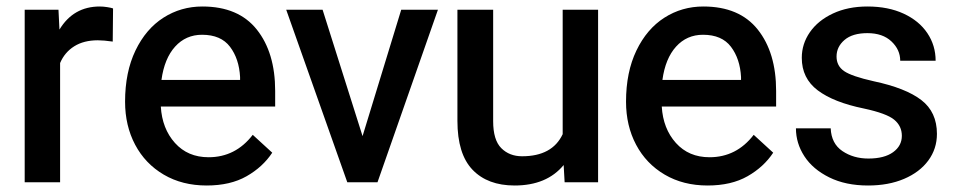

<svg xmlns="http://www.w3.org/2000/svg" viewBox="-20 -561 2941 591"><path d="M56 -531H160L163 -470Q206 -541 287 -541Q298 -541 310.5 -539Q323 -537 328 -535L327 -433Q299 -437 281 -437Q238 -437 208.5 -418.5Q179 -400 165 -367V0H56Z M365 -248Q365 -339 397 -405.5Q429 -472 483 -506.5Q537 -541 603 -541Q714 -541 770.5 -470Q827 -399 827 -281V-233H475Q479 -165 518.5 -121Q558 -77 622 -77Q705 -77 758 -146L818 -91Q789 -47 739 -18.5Q689 10 616 10Q541 10 484 -23.5Q427 -57 396 -115.5Q365 -174 365 -248ZM477 -315H719V-324Q716 -380 688 -417Q660 -454 602 -454Q552 -454 519 -417.5Q486 -381 477 -315Z M1142 0H1049L861 -531H973L1096 -142L1215 -531H1328Z M1821 0H1718L1715 -53Q1663 10 1564 10Q1481 10 1434.5 -38.5Q1388 -87 1388 -189V-531H1498V-188Q1498 -130 1523 -105Q1548 -80 1587 -80Q1680 -80 1712 -148V-531H1821Z M1907 -248Q1907 -339 1939 -405.5Q1971 -472 2025 -506.5Q2079 -541 2145 -541Q2256 -541 2312.5 -470Q2369 -399 2369 -281V-233H2017Q2021 -165 2060.5 -121Q2100 -77 2164 -77Q2247 -77 2300 -146L2360 -91Q2331 -47 2281 -18.5Q2231 10 2158 10Q2083 10 2026 -23.5Q1969 -57 1938 -115.5Q1907 -174 1907 -248ZM2019 -315H2261V-324Q2258 -380 2230 -417Q2202 -454 2144 -454Q2094 -454 2061 -417.5Q2028 -381 2019 -315Z M2639 -227Q2546 -246 2497 -283Q2448 -320 2448 -383Q2448 -426 2473 -462Q2498 -498 2544 -519.5Q2590 -541 2650 -541Q2714 -541 2761.5 -519Q2809 -497 2834.5 -459Q2860 -421 2860 -374H2751Q2751 -408 2724 -433.5Q2697 -459 2650 -459Q2604 -459 2579.5 -438Q2555 -417 2555 -387Q2555 -358 2578.5 -342Q2602 -326 2669 -311Q2768 -290 2816 -253Q2864 -216 2864 -149Q2864 -103 2837.5 -67Q2811 -31 2763 -10.5Q2715 10 2652 10Q2583 10 2532.5 -15Q2482 -40 2456 -80Q2430 -120 2430 -166H2537Q2539 -119 2573 -96Q2607 -73 2653 -73Q2702 -73 2729 -92.5Q2756 -112 2756 -143Q2756 -173 2732.5 -192.5Q2709 -212 2639 -227Z"/></svg>

Font: Freesentation 6 SemiBold
Style: Regular
Weight: 600
Designer: glyphs from Roboto by Christian Robertson / Hangul glyphs from Noto Sans CJK(Source Han Sans) by Jang Soo-young and Kang
Foundry: PT&
Version: Version 2.001